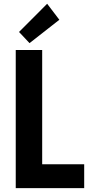

<svg xmlns="http://www.w3.org/2000/svg" viewBox="-20 -980 471 1000"><path d="M62 0V-719.7H199.7V-124.5H418.5V0ZM133.8 -755.4 79.1 -813.5 225.6 -960.4 289.1 -877Z"/></svg>

Font: Reddit Sans Condensed
Style: Bold
Weight: 700
Designer: Stephen Hutchings
Foundry: Reddit
Version: Version 1.014